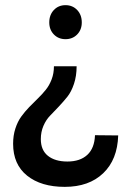

<svg xmlns="http://www.w3.org/2000/svg" viewBox="-20 -560 483 744"><path d="M30.8 -2.9Q30.8 -35.2 39.6 -62Q48.3 -88.9 62.3 -108.2Q76.2 -127.4 93 -144.8Q109.9 -162.1 126.7 -178.5Q143.6 -194.8 157.5 -212.2Q171.4 -229.5 180.2 -252.7Q189 -275.9 189 -303.2H276.9Q276.9 -265.6 266.6 -234.9Q256.3 -204.1 241 -185.1Q225.6 -166 207.5 -146.7Q189.5 -127.4 174.1 -111.8Q158.7 -96.2 148.4 -72.5Q138.2 -48.8 138.2 -21Q138.2 22 165.8 43.9Q193.4 65.9 241.2 65.9Q290.5 65.9 318.4 40Q346.2 14.2 348.1 -36.1L438 -35.2Q435.1 58.6 379.9 111.3Q324.7 164.1 231 164.1Q139.2 164.1 85 120.6Q30.8 77.1 30.8 -2.9ZM170.9 -473.1Q170.9 -502.4 188.7 -521.2Q206.5 -540 233.9 -540Q261.2 -540 279.1 -521.2Q296.9 -502.4 296.9 -473.1Q296.9 -444.8 279.1 -426.5Q261.2 -408.2 233.9 -408.2Q206.5 -408.2 188.7 -426.5Q170.9 -444.8 170.9 -473.1Z"/></svg>

Font: Trueno
Style: Rg
Weight: 400
Designer: Julieta Ulanovsky
Foundry: Julieta Ulanovsky
Version: Version 3.001b